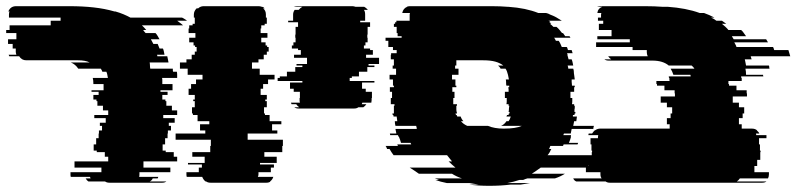

<svg xmlns="http://www.w3.org/2000/svg" viewBox="-21 -591 2576 621"><path d="M552 -524Q557 -520 562 -516.5Q567 -513 571 -509H438Q442 -505 445.5 -501.5Q449 -498 452 -494H442Q446 -488 450 -484H482Q486 -480 489 -474.5Q492 -469 495 -464H467L475 -449H489L495 -434H506Q508 -430 509 -424.5Q510 -419 511 -414H487Q487 -413 487.5 -412Q488 -411 488 -409H520Q521 -405 522 -399.5Q523 -394 524 -389H463Q464 -385 464 -379.5Q464 -374 465 -369H538Q538 -367 538 -364Q538 -361 539 -359H551Q552 -355 552 -349.5Q552 -344 552 -339H503Q504 -336 504 -333Q504 -330 504 -327V-319H537V-299H498V-294H521V-284H504V-269H514V-264H517V-249H535V-234H552V-219H507V-209H544V-194H525V-184H532V-169H522V-159H521V-144H513V-124H505V-104H515V-99H541V-84H552V-69H443V-49H530V-34H430V-27Q430 -22 429 -19H491L489 -14H473Q470 -7 463 -4H517Q512 0 503 0H334Q324 0 319 -4H265Q260 -7 256 -14H272L270 -19H208Q207 -21 207 -26V-34H307V-49H220V-69H329V-84H318V-99H292V-104H282V-124H290V-144H298V-159H299V-169H309V-184H302V-194H321V-209H284V-219H329V-234H312V-249H294V-264H291V-269H281V-284H298V-294H275V-299H314V-319H281V-321Q281 -326 280.5 -330.5Q280 -335 279 -339H328Q327 -344 326 -349.5Q325 -355 323 -359H310Q309 -363 305 -369H232Q223 -383 208 -389H269Q255 -396 231 -396H64Q49 -396 41 -409H9Q7 -413 7 -414H32Q30 -420 30 -423V-434H20V-449H5V-464H32V-484H-1V-494H10V-509H143V-524H175V-534H8V-544Q8 -551 10 -554H6Q13 -571 31 -571H204Q246 -571 282 -567Q318 -563 349 -554H352Q366 -550 378 -545Q390 -540 401 -534H568Q572 -532 576 -529.5Q580 -527 584 -524Z M780 -139H894V-119H892V-99H834V-84H874V-64H820V-59H865V-49H855V-34H815V-27Q815 -25 814.5 -23Q814 -21 813 -19H863Q860 -9 852 -4H854Q849 0 840 0H661Q651 0 646 -4H644Q637 -9 633 -19H583Q582 -22 582 -27V-34H622V-49H632V-59H587V-64H641V-84H601V-99H659V-119H661V-139H547V-159H643V-169H626V-189H656V-199H618V-219H603V-224H600V-244H609V-264H604V-269H609V-284H589V-304H597V-319H613V-334H634V-349H586V-369H561V-389H582V-399H599V-414H609V-424H615V-439H610V-444H605V-454H591V-469H611V-484H589V-499H591V-509H602V-514H609V-534H606V-544Q606 -555 615 -564H620Q624 -568 628 -569H627Q633 -571 637 -571H816Q820 -571 826 -569H827Q832 -568 835 -564H830Q839 -557 839 -544V-534H842V-514H835V-509H824V-499H822V-484H844V-469H824V-454H838V-444H843V-439H848V-424H842V-414H832V-399H815V-389H794V-369H819V-349H867V-334H846V-319H830V-304H822V-284H842V-269H837V-264H842V-244H833V-224H836V-219H851V-199H889V-189H859V-169H876V-159H780Z M1205 -384H1171V-379H1190V-374H1167V-359H1140V-344H1117V-339H1110V-329H1190V-324H1150V-304H1162V-294H1182V-274H1181V-267Q1181 -265 1180.5 -263Q1180 -261 1180 -259H1151L1149 -254H1164Q1162 -251 1159.5 -248.5Q1157 -246 1154 -244H1138Q1133 -240 1124 -240H945Q936 -240 931 -244H947Q944 -246 941.5 -248.5Q939 -251 937 -254H922L920 -259H949Q948 -262 948 -267V-274H949V-294H929V-304H917V-324H957V-329H877V-339H884V-344H907V-359H934V-374H957V-379H938V-384H972V-404H930V-414H952V-429H943V-434H923V-444H928V-454H935V-469H934V-479H935V-504H943V-519H911V-524H927V-544Q927 -552 932 -559H945Q951 -566 957 -569H929Q932 -570 934.5 -570.5Q937 -571 940 -571H1119Q1123 -571 1129 -569H1157Q1163 -566 1169 -559H1156Q1160 -554 1160 -544V-524H1144V-519H1176V-504H1168V-479H1167V-469H1168V-454H1161V-444H1156V-434H1176V-429H1185V-414H1163V-404H1205Z M1750 -89H1923Q1919 -84 1915.5 -79Q1912 -74 1907 -69H1896Q1886 -57 1875 -49H1728Q1713 -38 1699 -29H1806Q1792 -20 1774 -14H1685Q1682 -13 1678.5 -12Q1675 -11 1671 -9H1659Q1650 -6 1640.5 -3.5Q1631 -1 1620 1H1694Q1687 2 1679 3.5Q1671 5 1663 6H1631Q1615 8 1597.5 9Q1580 10 1561 10Q1544 10 1527.5 9Q1511 8 1496 6H1527Q1520 5 1512.5 3.5Q1505 2 1497 1H1424Q1414 -1 1404.5 -3.5Q1395 -6 1387 -9H1399Q1395 -11 1391.5 -12Q1388 -13 1385 -14H1473Q1455 -20 1441 -29H1334Q1327 -34 1319.5 -39Q1312 -44 1304 -49H1452Q1446 -54 1440.5 -59Q1435 -64 1430 -69H1441Q1437 -74 1433 -79Q1429 -84 1425 -89H1252Q1248 -94 1245 -99Q1242 -104 1239 -109H1231Q1230 -111 1229 -114Q1228 -117 1226 -119H1266Q1264 -123 1264 -124H1309Q1307 -128 1307 -129H1276Q1275 -134 1273 -139Q1271 -144 1269 -149H1268L1266 -154H1241Q1241 -156 1240.5 -157Q1240 -158 1240 -159H1261L1258 -174H1327Q1327 -178 1325 -184H1258Q1257 -188 1256.5 -191.5Q1256 -195 1256 -199H1264Q1263 -203 1263 -206.5Q1263 -210 1262 -214H1252Q1252 -216 1251.5 -217Q1251 -218 1251 -219H1249Q1249 -222 1248 -224H1253V-249H1255V-254H1243V-274H1247V-294H1240V-309H1253V-314H1250V-334H1239V-349H1260V-369H1249V-379H1253V-399H1243V-414H1244V-419H1262V-429H1250V-439H1235V-459H1226V-469H1278V-474H1265V-484H1262V-504H1253V-514H1257V-519H1261V-524H1304V-544Q1304 -546 1304.5 -547Q1305 -548 1305 -549H1280Q1283 -564 1296 -569H1294Q1300 -571 1304 -571H1570Q1584 -571 1596.5 -570.5Q1609 -570 1621 -569H1623Q1652 -567 1676 -562Q1700 -557 1720 -549H1745Q1749 -548 1752 -547Q1755 -546 1758 -544Q1769 -540 1778 -535Q1787 -530 1796 -524H1753Q1755 -523 1756.5 -522Q1758 -521 1760 -519H1755Q1757 -518 1758.5 -517Q1760 -516 1762 -514H1758Q1761 -512 1764 -509Q1767 -506 1769 -504H1779Q1784 -500 1788.5 -494.5Q1793 -489 1797 -484H1800L1807 -474H1821L1824 -469H1771Q1773 -467 1774.5 -464Q1776 -461 1777 -459H1786Q1789 -455 1791.5 -449.5Q1794 -444 1796 -439H1812Q1814 -437 1814.5 -434Q1815 -431 1816 -429H1828L1831 -419H1813L1815 -414H1814Q1815 -410 1816 -406.5Q1817 -403 1818 -399H1828Q1830 -394 1831 -389Q1832 -384 1833 -379H1815Q1817 -373 1817 -369H1833Q1835 -364 1835 -359Q1835 -354 1836 -349Q1837 -345 1837 -341.5Q1837 -338 1838 -334H1828V-326Q1828 -324 1828.5 -321Q1829 -318 1829 -314H1838V-309H1836V-294H1824V-274H1830Q1830 -269 1830 -264Q1830 -259 1829 -254H1836V-249H1838V-241Q1837 -238 1837 -235Q1837 -232 1837 -229H1840V-224H1838Q1837 -222 1837 -219H1832V-214H1845Q1844 -210 1844 -206.5Q1844 -203 1843 -199H1836L1833 -184H1900Q1898 -178 1898 -174H1828L1825 -159H1803L1801 -154H1826Q1826 -153 1825.5 -152Q1825 -151 1825 -149H1826Q1825 -144 1823 -139Q1821 -134 1819 -129H1849L1847 -124H1802Q1800 -120 1800 -119H1759L1755 -109H1762Q1757 -97 1750 -89ZM1470 -199Q1477 -190 1490 -184H1557Q1578 -175 1608 -175Q1648 -175 1667 -184H1600Q1611 -189 1617 -199H1624Q1628 -204 1631 -214H1617L1619 -219H1624Q1624 -222 1625 -224H1627V-229H1624Q1625 -233 1625 -237.5Q1625 -242 1626 -246V-249H1624V-254H1617Q1618 -259 1618 -264Q1618 -269 1618 -274H1612V-294H1624Q1624 -298 1624 -301.5Q1624 -305 1623 -309H1626V-314H1617Q1616 -316 1616 -321Q1616 -330 1615 -334H1625L1622 -349Q1619 -362 1614 -369H1598Q1597 -372 1594.5 -374.5Q1592 -377 1590 -379H1607Q1597 -387 1581.5 -391.5Q1566 -396 1541 -396H1455V-379H1451V-369H1462V-349H1441V-334H1452V-314H1455V-309H1442V-294H1449V-274H1445V-254H1457V-249H1455V-246Q1455 -242 1455 -237.5Q1455 -233 1456 -229Q1457 -227 1457 -224H1452L1454 -219H1456L1458 -214H1469Q1472 -205 1478 -199Z M2466 -379Q2467 -377 2467 -374Q2467 -371 2468 -369H2390Q2391 -365 2391.5 -359.5Q2392 -354 2392 -349H2447Q2447 -346 2448 -344H2376Q2376 -341 2377 -339H2378V-329H2335V-319H2337V-314H2361V-299H2394V-289H2395V-279H2349V-259H2369V-244H2386V-224H2381V-209H2369V-189H2378V-175H2411Q2422 -175 2428 -169H2427Q2429 -167 2431.5 -164.5Q2434 -162 2435 -159H2424Q2424 -158 2424.5 -157Q2425 -156 2425 -154H2458V-144H2434V-124H2437V-104H2439V-99H2438V-74H2428V-54H2419V-34H2466V-27Q2466 -20 2463 -14H2372Q2370 -11 2367.5 -8.5Q2365 -6 2362 -4H2458Q2453 0 2443 0H1952Q1943 0 1938 -4H1843Q1836 -7 1833 -14H1925Q1921 -19 1921 -27V-34H1874V-54H1883V-74H1893V-99H1894V-104H1892V-124H1889V-144H1913V-148Q1913 -150 1913.5 -151.5Q1914 -153 1914 -154H1882Q1882 -156 1882.5 -157Q1883 -158 1883 -159H1894Q1896 -162 1898 -164.5Q1900 -167 1902 -169H1903Q1911 -175 1920 -175H2145V-189H2136V-209H2148V-224H2153V-244H2136V-259H2116V-279H2162V-289H2161V-299H2128V-314H2104V-319H2102V-329H2145Q2144 -331 2144 -334Q2144 -337 2144 -339H2143Q2142 -341 2142 -344H2213Q2213 -346 2212.5 -347Q2212 -348 2212 -349H2157Q2154 -359 2148 -369H2225Q2222 -374 2216 -379H2142Q2123 -395 2089 -395H1948Q1939 -395 1934 -399H1956Q1953 -401 1950.5 -403.5Q1948 -406 1946 -409H2074Q2071 -415 2071 -422V-429H2025V-439H1907V-454H2016V-464H1911V-474H1957V-494H1916V-514H1930V-524H1913V-534H1923V-544Q1923 -546 1923.5 -547Q1924 -548 1924 -549H1911Q1913 -564 1927 -569H1910Q1916 -571 1920 -571H2066Q2081 -571 2095 -570.5Q2109 -570 2122 -569H2139Q2168 -567 2194 -562Q2220 -557 2242 -549H2256Q2273 -543 2290 -534H2279Q2284 -532 2288 -529.5Q2292 -527 2296 -524H2314Q2320 -520 2328 -514H2314Q2319 -510 2325 -504.5Q2331 -499 2335 -494H2376Q2381 -490 2384.5 -484.5Q2388 -479 2392 -474H2346L2352 -464H2457L2463 -454H2354Q2356 -450 2358 -446.5Q2360 -443 2361 -439H2479Q2481 -437 2481.5 -434Q2482 -431 2483 -429H2529L2535 -409H2407L2410 -399H2388Q2389 -395 2390 -389.5Q2391 -384 2392 -379Z"/></svg>

Font: Rubik Glitch
Style: Regular
Weight: 400
Designer: Hubert and Fischer, NaN
Foundry: Hubert and Fischer, NaN
Version: Version 2.200